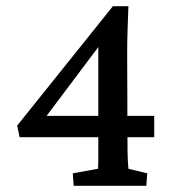

<svg xmlns="http://www.w3.org/2000/svg" viewBox="-20 -597 559 617"><path d="M389.6 -156.2Q389.6 -104.5 390.6 -84.5Q391.6 -64.5 392.6 -54.7L453.1 -40L450.2 0H216.8L213.9 -40L294.9 -54.7Q295.9 -64.5 295.9 -84.5Q295.9 -104.5 295.9 -156.2V-473.6L312.5 -467.8L114.3 -204.1L112.3 -224.6H475.6V-156.2H43L35.2 -193.4L342.8 -577.1H392.6Q391.6 -542 390.1 -503.9Q388.7 -465.8 388.7 -425.8Z"/></svg>

Font: Crimson Pro Medium
Style: Regular
Weight: 500
Designer: Jacques Le Bailly
Foundry: Baron von Fonthausen
Version: Version 1.003